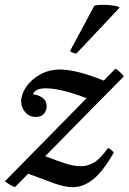

<svg xmlns="http://www.w3.org/2000/svg" viewBox="-45 -766 535 798"><path d="M-25 -12 315 -358Q254 -381 213 -390Q172 -399 146 -399Q100 -399 92 -374Q114 -372 131.5 -359.5Q149 -347 149 -324Q149 -307 138 -293.5Q127 -280 104 -280Q77 -280 60 -299.5Q43 -319 43 -345Q43 -374 63.5 -404.5Q84 -435 121 -456Q158 -477 206 -477Q232 -477 275.5 -467.5Q319 -458 386 -431L434 -480Q443 -477 454.5 -465.5Q466 -454 470 -449L143 -117Q196 -96 230 -85.5Q264 -75 292 -75Q318 -75 344.5 -90Q371 -105 404 -151Q420 -143 428 -132Q383 -53 342 -20.5Q301 12 258 12Q224 12 177.5 -5Q131 -22 72 -44L18 11Q11 11 -5 1Q-21 -9 -25 -12ZM450 -737 451 -733 272 -543Q270 -543 259.5 -546.5Q249 -550 246 -554L347 -742Q353 -744 363.5 -745Q374 -746 385 -746Q403 -746 421.5 -743.5Q440 -741 450 -737Z"/></svg>

Font: Tiro Tamil
Style: Italic
Weight: 400
Italic angle: -11°
Designer: Tamil: Fernando Mello & Fiona Ross, assisted by Kaja Sojewska. Latin: John Hudson with Paul Hanslow, assisted by Kaja So
Foundry: Tiro Typeworks Ltd.
Version: Version 1.52